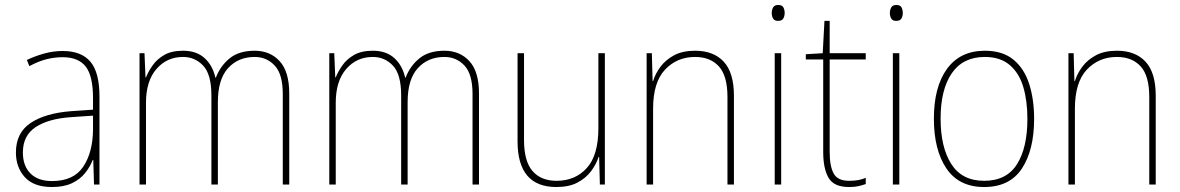

<svg xmlns="http://www.w3.org/2000/svg" viewBox="-20 -835 4746 772"><path d="M232 -630Q307 -630 343.5 -587Q380 -544 380 -446V-93H358L355 -192H353Q342 -164 322 -139Q302 -114 269.5 -98.5Q237 -83 189 -83Q116 -83 80 -122.5Q44 -162 44 -222Q44 -301 103 -340.5Q162 -380 266 -388L354 -394V-440Q354 -530 324.5 -567.5Q295 -605 232 -605Q200 -605 167.5 -597Q135 -589 98 -569L88 -594Q122 -610 158.5 -620Q195 -630 232 -630ZM267 -364Q175 -358 123.5 -324Q72 -290 72 -222Q72 -168 102.5 -137.5Q133 -107 189 -107Q276 -107 314.5 -164.5Q353 -222 354 -313V-370Z M1004 -631Q1066 -631 1104.5 -589Q1143 -547 1143 -459V-93H1117V-457Q1117 -537 1084.5 -571.5Q1052 -606 1004 -606Q938 -606 897 -561Q856 -516 856 -424V-93H830V-451Q830 -536 797 -571Q764 -606 716 -606Q651 -606 609 -557.5Q567 -509 567 -422V-93H541V-621H561L565 -524H567Q576 -547 593.5 -572Q611 -597 640.5 -614Q670 -631 716 -631Q770 -631 802.5 -601.5Q835 -572 846 -523H848Q866 -570 903.5 -600.5Q941 -631 1004 -631Z M1767 -631Q1829 -631 1867.5 -589Q1906 -547 1906 -459V-93H1880V-457Q1880 -537 1847.5 -571.5Q1815 -606 1767 -606Q1701 -606 1660 -561Q1619 -516 1619 -424V-93H1593V-451Q1593 -536 1560 -571Q1527 -606 1479 -606Q1414 -606 1372 -557.5Q1330 -509 1330 -422V-93H1304V-621H1324L1328 -524H1330Q1339 -547 1356.5 -572Q1374 -597 1403.5 -614Q1433 -631 1479 -631Q1533 -631 1565.5 -601.5Q1598 -572 1609 -523H1611Q1629 -570 1666.5 -600.5Q1704 -631 1767 -631Z M2412 -621V-93H2392L2389 -204H2387Q2377 -174 2356.5 -146.5Q2336 -119 2302 -101Q2268 -83 2217 -83Q2061 -83 2061 -267V-621H2087V-272Q2087 -187 2121 -147.5Q2155 -108 2218 -108Q2293 -108 2339.5 -159.5Q2386 -211 2386 -320V-621Z M2775 -631Q2849 -631 2890 -587Q2931 -543 2931 -450V-93H2905V-445Q2905 -530 2870.5 -568Q2836 -606 2775 -606Q2702 -606 2654 -555Q2606 -504 2606 -398V-93H2580V-621H2601L2604 -509H2606Q2615 -539 2636 -567Q2657 -595 2691 -613Q2725 -631 2775 -631Z M3109 -815Q3125 -815 3130 -805Q3135 -795 3135 -783Q3135 -770 3129.5 -760.5Q3124 -751 3108 -751Q3094 -751 3088.5 -760.5Q3083 -770 3083 -783Q3083 -795 3088.5 -805Q3094 -815 3109 -815ZM3121 -621V-93H3095V-621Z M3394 -108Q3415 -108 3431.5 -111Q3448 -114 3461 -120V-95Q3447 -90 3431.5 -86.5Q3416 -83 3394 -83Q3333 -83 3311.5 -120Q3290 -157 3290 -223V-596H3220V-617L3288 -621L3295 -751H3316V-621H3461V-596H3316V-223Q3316 -167 3332 -137.5Q3348 -108 3394 -108Z M3584 -815Q3600 -815 3605 -805Q3610 -795 3610 -783Q3610 -770 3604.5 -760.5Q3599 -751 3583 -751Q3569 -751 3563.5 -760.5Q3558 -770 3558 -783Q3558 -795 3563.5 -805Q3569 -815 3584 -815ZM3596 -621V-93H3570V-621Z M4138 -357Q4138 -232 4089 -157.5Q4040 -83 3937 -83Q3836 -83 3785.5 -157.5Q3735 -232 3735 -358Q3735 -486 3788 -558.5Q3841 -631 3940 -631Q4011 -631 4054.5 -595.5Q4098 -560 4118 -498Q4138 -436 4138 -357ZM3762 -358Q3762 -243 3805 -175.5Q3848 -108 3937 -108Q4027 -108 4069 -174.5Q4111 -241 4111 -357Q4111 -429 4094.5 -485Q4078 -541 4040 -573.5Q4002 -606 3940 -606Q3852 -606 3807 -540.5Q3762 -475 3762 -358Z M4471 -631Q4545 -631 4586 -587Q4627 -543 4627 -450V-93H4601V-445Q4601 -530 4566.5 -568Q4532 -606 4471 -606Q4398 -606 4350 -555Q4302 -504 4302 -398V-93H4276V-621H4297L4300 -509H4302Q4311 -539 4332 -567Q4353 -595 4387 -613Q4421 -631 4471 -631Z"/></svg>

Font: Noto Sans Kannada UI SemiCondensed Thin
Style: Regular
Weight: 100
Width: 4
Designer: Jelle Bosma - Monotype Design Team
Foundry: Monotype Imaging Inc.
Version: Version 2.005; ttfautohint (v1.8.4.7-5d5b)